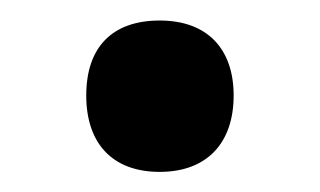

<svg xmlns="http://www.w3.org/2000/svg" viewBox="-20 -447 315 189"><path d="M64.9 -353C64.9 -306.2 90.3 -277.8 137.2 -277.8C184.1 -277.8 210 -306.6 210 -353C210 -398.4 184.6 -426.8 137.2 -426.8C90.3 -426.8 64.9 -400.4 64.9 -353Z"/></svg>

Font: Samim Medium
Style: Regular
Weight: 500
Foundry: DejaVu fonts team - Redesigned by Saber Rastikerdar
Version: Version 4.0.5